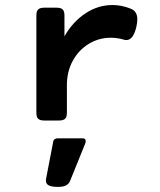

<svg xmlns="http://www.w3.org/2000/svg" viewBox="-20 -482 640 768"><path d="M502.9 -447.3Q529.3 -437 529.3 -404.8Q529.3 -392.6 525.4 -374.5Q513.2 -321.8 485.4 -321.8Q480.5 -321.8 476.1 -323.2Q449.7 -331.1 423.3 -331.1Q375.5 -331.1 335.2 -306.6Q294.9 -282.2 271.2 -239Q247.6 -195.8 247.6 -141.6V-30.8Q247.6 -14.2 240.5 -7.1Q233.4 0 216.8 0H156.2Q139.6 0 132.6 -7.1Q125.5 -14.2 125.5 -30.8V-420.4Q125.5 -437 132.6 -444.1Q139.6 -451.2 156.2 -451.2H207Q223.6 -451.2 230.7 -444.1Q237.8 -437 237.8 -420.4V-336.9Q271.5 -395.5 322 -428.7Q372.6 -461.9 429.7 -461.9Q466.3 -461.9 502.9 -447.3ZM322.8 82.5Q322.8 87.9 320.8 92.3L260.3 241.7Q255.4 253.9 243.9 259.8Q232.4 265.6 210.9 265.6Q186.5 265.6 175 259.5Q163.6 253.4 163.6 240.2Q163.6 236.3 164.1 233.9L192.9 84.5Q193.8 78.1 198.7 74.7Q203.6 71.3 210.4 71.3H311Q322.8 71.3 322.8 82.5Z"/></svg>

Font: Courier Prime Sans
Style: Bold
Weight: 700
Designer: Alan Dague-Greene
Foundry: Quote-Unquote Apps
Version: Version 3.020